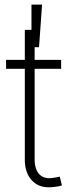

<svg xmlns="http://www.w3.org/2000/svg" viewBox="-20 -805 326 831"><path d="M244.6 -545.9V-507.3H129.9V-116.2Q129.9 -70.8 151.4 -49.6Q172.9 -28.3 212.4 -35.6Q224.1 -37.1 238.8 -40.5L248 -2.4Q233.9 2.4 215.3 3.9Q155.3 12.7 121.3 -20.8Q87.4 -54.2 87.4 -113.8V-507.3H6.3V-545.9H87.4V-675.8H129.9V-545.9ZM116.2 -600.6V-785.2H162.1L148.9 -600.6Z"/></svg>

Font: Inter Extra Light
Style: Regular
Weight: 200
Designer: Rasmus Andersson
Foundry: rsms
Version: Version 4.000;git-3c8e0fc